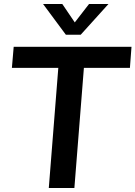

<svg xmlns="http://www.w3.org/2000/svg" viewBox="-20 -948 683 968"><path d="M226 0 274 -606H40L49 -712H643L635 -606H403L355 0ZM429 -928H527L387 -773H312L197 -928H294L357 -835Z"/></svg>

Font: Muli
Style: Bold Italic
Weight: 700
Italic angle: -4.541°
Designer: Vernon Adams
Foundry: Vernon Adams
Version: Version 2.100; ttfautohint (v1.8.1.43-b0c9)